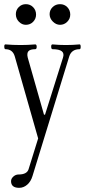

<svg xmlns="http://www.w3.org/2000/svg" viewBox="-21 -631 407 921"><path d="M103 -512Q84 -512 69.5 -527Q55 -542 55 -563Q55 -583 69 -597Q83 -611 103 -611Q124 -611 138 -596.5Q152 -582 152 -561Q152 -541 138 -526.5Q124 -512 103 -512ZM267 -512Q248 -512 232.5 -527.5Q217 -543 217 -563Q217 -583 231.5 -597Q246 -611 267 -611Q288 -611 302 -596.5Q316 -582 316 -561Q316 -541 301.5 -526.5Q287 -512 267 -512ZM71 270Q32 270 32 238Q32 226 43 216Q54 206 68 206Q108 206 116 181L162 33L50 -360Q40 -395 5 -395Q0 -395 -0.5 -406.5Q-1 -418 5 -418Q41 -415 78 -415Q112 -415 148 -418Q155 -418 155 -406.5Q155 -395 148 -395Q124 -395 115.5 -385.5Q107 -376 112 -355L190 -81H195L281 -354Q288 -375 275.5 -385Q263 -395 231 -395Q225 -395 224.5 -406.5Q224 -418 231 -418Q262 -415 295 -415Q328 -415 361 -418Q366 -418 366 -406.5Q366 -395 361 -395Q322 -395 311 -360L135 213Q127 240 109.5 255Q92 270 71 270Z"/></svg>

Font: Junicode Cond Light
Style: Regular
Weight: 300
Width: 3
Designer: Peter S. Baker
Version: Version 2.201